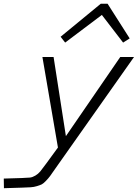

<svg xmlns="http://www.w3.org/2000/svg" viewBox="-97 -761 731 1014"><path d="M223.1 -566.9 435.1 -741.2H471.2L587.9 -558.1L553.2 -536.1L440.9 -682.1L247.1 -536.1ZM194.8 129.9Q176.3 156.7 167.7 168.5Q159.2 180.2 145.5 194.3Q131.8 208.5 123.5 212.6Q115.2 216.8 98.4 221.9Q81.5 227.1 64.9 228Q48.3 229 19 230L-76.2 232.9L-77.1 182.1L18.1 179.2Q47.4 178.2 61 176.8Q74.7 175.3 89.8 166.3Q105 157.2 115.5 144.5Q126 131.8 147 103L209 18.1L127 -460H186L251 -42L538.1 -460H610.8Z"/></svg>

Font: IntelOne Mono Light
Style: Italic
Weight: 300
Italic angle: -16°
Designer: Fred Shallcrass
Foundry: Frere-Jones Type LLC
Version: Version 1.200;hotconv 1.1.0;makeotfexe 2.6.0;FJTRelease1.2